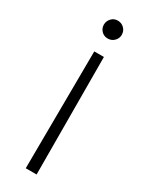

<svg xmlns="http://www.w3.org/2000/svg" viewBox="-198 -573 644 828"><g transform="rotate(30 123.5 -159.0)"><path d="M123 -534Q142 -534 155 -521Q168 -508 168 -489Q168 -471 155 -458Q142 -445 123 -445Q104 -445 91.5 -458Q79 -471 79 -489Q79 -507 91.5 -520.5Q104 -534 123 -534ZM97 216 101 -368H149L151 216Z"/></g></svg>

Font: Be Vietnam Pro ExtraLight
Style: Regular
Weight: 200
Designer: Lam Bao, Tony Le, Vietanh Nguyen
Foundry: Yellow Type Foundry
Version: Version 1.002; ttfautohint (v1.8.3)